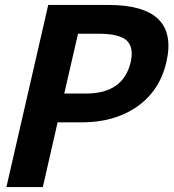

<svg xmlns="http://www.w3.org/2000/svg" viewBox="-20 -760 707 780"><path d="M176 -740H419Q709 -740 656 -508Q628 -387 530 -322Q440 -263 313 -263H214L154 0H6ZM330 -380Q481 -380 511 -508Q525 -570 492 -598Q460 -623 381 -623H297L241 -380Z"/></svg>

Font: KaiGen Gothic CN Bold
Style: Bold
Weight: 700
Designer: Ryoko NISHIZUKA  (kana & ideographs); Paul D. Hunt (Latin, Greek & Cyrillic); Wenlong ZHANG  (bopomofo); Sandoll Communi
Foundry: Adobe Systems Incorporated
Version: Version 1.002.20150501